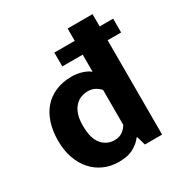

<svg xmlns="http://www.w3.org/2000/svg" viewBox="-168 -846 944 987"><g transform="rotate(-30 304.0 -352.0)"><path d="M370 -715H518V-642H598V-560H518V0H416L401 -52H396Q382 -30 347.5 -9.5Q313 11 257 11Q210 11 170 -6.5Q130 -24 101 -56.5Q72 -89 55.5 -135.5Q39 -182 39 -240Q39 -297 54 -343.5Q69 -390 97.5 -422.5Q126 -455 168 -473Q210 -491 263 -491Q296 -491 325.5 -481.5Q355 -472 370 -458V-560H249V-642H370ZM370 -350Q361 -362 342 -373Q323 -384 300 -384Q277 -384 257 -376.5Q237 -369 221.5 -352Q206 -335 197 -308.5Q188 -282 188 -243Q188 -168 217.5 -132.5Q247 -97 294 -97Q323 -97 342.5 -112Q362 -127 370 -144Z"/></g></svg>

Font: Mukta Mahee ExtraBold
Style: Regular
Weight: 800
Designer: Shuchita Grover, Noopur Datye, Girish Dalvi, Yashodeep Gholap
Foundry: Ek Type
Version: Version 2.538;PS 1.000;hotconv 16.6.51;makeotf.lib2.5.65220;